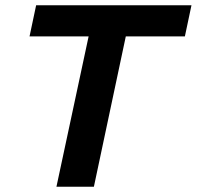

<svg xmlns="http://www.w3.org/2000/svg" viewBox="-20 -708 746 728"><path d="M194 0 316 -570H92L117 -688H706L681 -570H457L336 0Z"/></svg>

Font: Saira SemiExpanded SemiBold
Style: Italic
Weight: 600
Width: 6
Italic angle: -12°
Designer: Hector Gatti with collaboration of the Omnibus-Type team
Foundry: Omnibus-Type
Version: Version 1.101